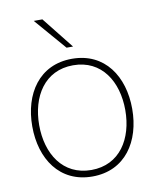

<svg xmlns="http://www.w3.org/2000/svg" viewBox="-84 -797 713 874"><g transform="rotate(-10 273.0 -360.0)"><path d="M273 12C425 12 504 -110 504 -260C504 -410 425 -532 273 -532C121 -532 42 -410 42 -260C42 -110 121 12 273 12ZM74 -260C74 -392 141 -502 273 -502C405 -502 472 -392 472 -260C472 -128 405 -18 273 -18C141 -18 74 -128 74 -260ZM132 -732 258 -586H288L172 -732Z"/></g></svg>

Font: Aspekta 100
Style: Regular
Weight: 100
Designer: Ivo Dolenc
Version: Version 2.000